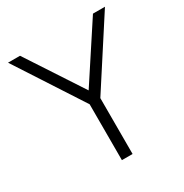

<svg xmlns="http://www.w3.org/2000/svg" viewBox="-172 -878 968 1012"><g transform="rotate(-30 312.0 -372.5)"><path d="M345 0V-340L607 -745H534L312 -406L90 -745H17L280 -340V0Z"/></g></svg>

Font: Plus Jakarta Sans Light
Style: Regular
Weight: 300
Designer: Gumpita Rahayu
Foundry: Tokotype
Version: Version 2.071;gftools[0.9.30]